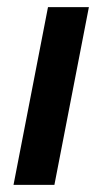

<svg xmlns="http://www.w3.org/2000/svg" viewBox="-20 -520 287 540"><path d="M18 0H133L230 -500H115Z"/></svg>

Font: Uncut Sans Semibold Italic
Style: Regular
Weight: 600
Italic angle: -11°
Designer: Kasper Nordkvist
Foundry: UNCUT.wtf
Version: Version 1.304;Glyphs 3.2 (3246)